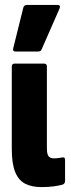

<svg xmlns="http://www.w3.org/2000/svg" viewBox="-20 -756 291 782"><path d="M148 6Q110 6 83 -7.5Q56 -21 42 -55Q28 -89 28 -149V-485Q28 -497 40 -497H159Q171 -497 171 -485V-152Q171 -128 178 -119.5Q185 -111 200 -111Q209 -111 219 -112.5Q229 -114 236 -115Q245 -116 245 -105V-19Q245 -8 235 -4Q220 0 199 3Q178 6 148 6ZM44 -546Q30 -546 34 -560L75 -725Q78 -736 91 -736H214Q229 -736 222 -720L150 -556Q147 -546 134 -546Z"/></svg>

Font: Sofia Sans Extra Condensed Black
Style: Regular
Weight: 900
Designer: Botio Nikoltchev, Ani Petrova
Foundry: lettersoup
Version: Version 4.101